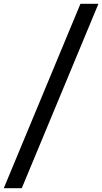

<svg xmlns="http://www.w3.org/2000/svg" viewBox="-112 -831 542 1019"><path d="M-92 168 315 -811H410.5L3.5 168Z"/></svg>

Font: Libre Caslon Text Bold
Style: Italic
Weight: 700
Italic angle: -22.583°
Designer: Pablo Impallari, Rodrigo Fuenzalida, Katja Schimmel
Foundry: Pablo Impallari, Rodrigo Fuenzalida
Version: Version 2.000